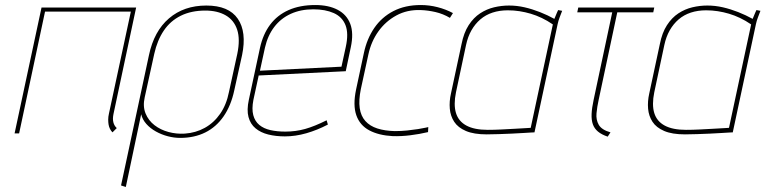

<svg xmlns="http://www.w3.org/2000/svg" viewBox="-20 -530 3042 763"><path d="M431 -77 521 -500H145L38 0H56L159 -484H500L413 -79Q410 -66 410 -55Q410 -44 411.5 -35Q413 -26 417 -18Q421 -10 427 -4L444 -21Q434 -30 430.5 -44Q427 -58 431 -77Z M911 -171 942 -311Q961 -403 925 -455.5Q889 -508 800 -508Q711 -508 651.5 -457Q592 -406 572 -311L461 207L480 213L541 -76Q546 -55 561.5 -37.5Q577 -20 599.5 -7.5Q622 5 647 11.5Q672 18 696 18Q752 18 795.5 -3.5Q839 -25 868.5 -67.5Q898 -110 911 -171ZM923 -316 890 -165Q880 -114 855 -78Q830 -42 794 -22Q758 -2 714 1Q681 3 649.5 -5.5Q618 -14 594 -32.5Q570 -51 558.5 -79Q547 -107 555 -143L593 -316Q605 -370 631 -408.5Q657 -447 698.5 -467.5Q740 -488 796 -488Q844 -488 877 -469Q910 -450 922.5 -412Q935 -374 923 -316Z M987 -133 1008 -230 1354 -247 1374 -342Q1386 -398 1372 -435Q1358 -472 1322 -491Q1286 -510 1233 -510Q1172 -510 1127 -490Q1082 -470 1053.5 -432Q1025 -394 1013 -339L969 -134Q960 -93 967.5 -65Q975 -37 995.5 -20Q1016 -3 1046 4.5Q1076 12 1112 12Q1154 12 1197.5 -0.5Q1241 -13 1283 -35L1278 -52Q1230 -28 1192.5 -17.5Q1155 -7 1114 -7Q1081 -7 1054.5 -13Q1028 -19 1010.5 -33.5Q993 -48 986.5 -72.5Q980 -97 987 -133ZM1354 -343 1337 -265 1013 -249 1033 -341Q1044 -389 1070 -423Q1096 -457 1135.5 -475Q1175 -493 1225 -493Q1273 -493 1306.5 -478Q1340 -463 1353 -430Q1366 -397 1354 -343Z M1768 -459 1780 -478Q1752 -493 1719 -501.5Q1686 -510 1652 -510Q1590 -510 1543.5 -486Q1497 -462 1467.5 -419Q1438 -376 1426 -319L1395 -174Q1382 -112 1396 -72Q1410 -32 1447.5 -12Q1485 8 1541 11Q1575 12 1611 7.5Q1647 3 1681 -5L1682 -25Q1682 -25 1671 -22.5Q1660 -20 1641 -17Q1622 -14 1598.5 -11.5Q1575 -9 1549 -9Q1509 -10 1479.5 -19.5Q1450 -29 1432 -49Q1414 -69 1409.5 -100.5Q1405 -132 1414 -176L1444 -314Q1455 -365 1483.5 -405Q1512 -445 1555 -468.5Q1598 -492 1652 -490Q1681 -489 1711 -482Q1741 -475 1768 -459Z M2214 -487 2198 -490Q2198 -490 2193 -479Q2188 -468 2183 -455Q2156 -470 2125.5 -482Q2095 -494 2064.5 -501Q2034 -508 2003 -508Q1973 -508 1943.5 -501Q1914 -494 1888 -477Q1862 -460 1842.5 -430Q1823 -400 1814 -354L1772 -158Q1765 -127 1767.5 -98Q1770 -69 1785 -46Q1800 -23 1831.5 -9.5Q1863 4 1914 4Q1936 4 1962 3Q1988 2 2013.5 1Q2039 0 2059.5 -1.5Q2080 -3 2092.5 -3.5Q2105 -4 2104 -4L2196 -434Q2199 -448 2204 -461Q2209 -474 2214 -487ZM1792 -163 1832 -351Q1839 -384 1853.5 -409.5Q1868 -435 1889 -453Q1910 -471 1937.5 -480Q1965 -489 1998 -489Q2022 -489 2044.5 -485.5Q2067 -482 2089 -475.5Q2111 -469 2133 -458.5Q2155 -448 2177 -433L2089 -22Q2090 -22 2073 -21Q2056 -20 2029.5 -18.5Q2003 -17 1973.5 -15.5Q1944 -14 1918 -14Q1865 -14 1833.5 -31Q1802 -48 1792 -81Q1782 -114 1792 -163Z M2359 -133 2433 -481H2576L2580 -500H2278L2274 -481H2413L2339 -133Q2332 -101 2331 -77Q2330 -53 2336 -36Q2342 -19 2356.5 -7Q2371 5 2395 13L2406 -4Q2371 -14 2359.5 -34Q2348 -54 2350.5 -80Q2353 -106 2359 -133Z M3002 -487 2986 -490Q2986 -490 2981 -479Q2976 -468 2971 -455Q2944 -470 2913.5 -482Q2883 -494 2852.5 -501Q2822 -508 2791 -508Q2761 -508 2731.5 -501Q2702 -494 2676 -477Q2650 -460 2630.5 -430Q2611 -400 2602 -354L2560 -158Q2553 -127 2555.5 -98Q2558 -69 2573 -46Q2588 -23 2619.5 -9.5Q2651 4 2702 4Q2724 4 2750 3Q2776 2 2801.5 1Q2827 0 2847.5 -1.5Q2868 -3 2880.5 -3.5Q2893 -4 2892 -4L2984 -434Q2987 -448 2992 -461Q2997 -474 3002 -487ZM2580 -163 2620 -351Q2627 -384 2641.5 -409.5Q2656 -435 2677 -453Q2698 -471 2725.5 -480Q2753 -489 2786 -489Q2810 -489 2832.5 -485.5Q2855 -482 2877 -475.5Q2899 -469 2921 -458.5Q2943 -448 2965 -433L2877 -22Q2878 -22 2861 -21Q2844 -20 2817.5 -18.5Q2791 -17 2761.5 -15.5Q2732 -14 2706 -14Q2653 -14 2621.5 -31Q2590 -48 2580 -81Q2570 -114 2580 -163Z"/></svg>

Font: Advent Pro Thin
Style: Italic
Weight: 250
Italic angle: -12°
Version: Version 3.000